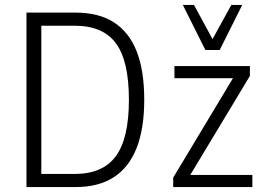

<svg xmlns="http://www.w3.org/2000/svg" viewBox="-20 -756 1080 776"><path d="M87 0V-705H286Q379 -705 440.5 -665.5Q502 -626 532.5 -548Q563 -470 563 -353Q563 -236 532 -157.5Q501 -79 439.5 -39.5Q378 0 286 0ZM147 -53H282Q395 -53 448 -124.5Q501 -196 501 -353Q501 -510 448.5 -581Q396 -652 282 -652H147ZM680 0V-38L933 -459L936 -440H685V-489H990V-449L737 -29L734 -49H1000V0ZM810 -554 719 -736H764L839 -598L915 -736H959L868 -554Z"/></svg>

Font: Nunito Sans 10pt Condensed Light
Style: Regular
Weight: 300
Width: 3
Designer: Vernon Adams
Foundry: Vernon Adams
Version: Version 3.101;gftools[0.9.27]